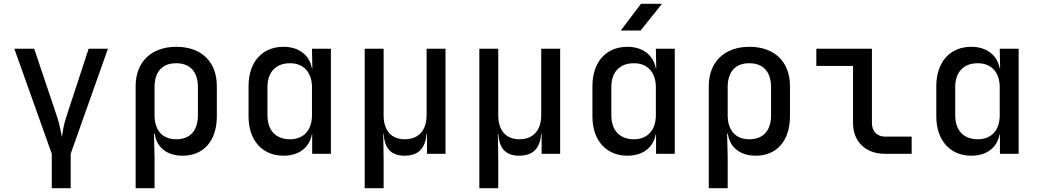

<svg xmlns="http://www.w3.org/2000/svg" viewBox="-20 -805 5440 1005"><path d="M251 180H350V0L545 -550H444L327 -193C312 -149 308 -111 304 -88C299 -111 294 -149 279 -193L159 -550H55L251 0Z M690 180H789V21L786 -105H790C799 -34 854 10 936 10C1047 10 1115 -69 1115 -197V-354C1115 -482 1034 -560 903 -560C772 -560 690 -481 690 -354ZM902 -76C831 -76 789 -122 789 -202V-349C789 -429 829 -474 902 -474C975 -474 1016 -429 1016 -349V-202C1016 -121 975 -76 902 -76Z M1464 10C1545 10 1600 -32 1613 -104H1614V0H1712V-550H1613L1615 -447H1613C1600 -517 1544 -560 1464 -560C1353 -560 1281 -481 1281 -354V-196C1281 -69 1354 10 1464 10ZM1498 -76C1425 -76 1380 -121 1380 -202V-349C1380 -429 1425 -474 1498 -474C1569 -474 1613 -427 1613 -348V-202C1613 -123 1569 -76 1498 -76Z M1889 180H1988V21L1986 -105H1988C1993 -34 2021 10 2098 10C2175 10 2207 -34 2213 -105H2215V0H2312V-550H2213V-202C2213 -122 2170 -76 2099 -76C2028 -76 1988 -122 1988 -202V-550H1889Z M2489 180H2588V21L2586 -105H2588C2593 -34 2621 10 2698 10C2775 10 2807 -34 2813 -105H2815V0H2912V-550H2813V-202C2813 -122 2770 -76 2699 -76C2628 -76 2588 -122 2588 -202V-550H2489Z M3229 -645H3333L3445 -785H3335ZM3264 10C3345 10 3400 -32 3413 -104H3414V0H3512V-550H3413L3415 -447H3413C3400 -517 3344 -560 3264 -560C3153 -560 3081 -481 3081 -354V-196C3081 -69 3154 10 3264 10ZM3298 -76C3225 -76 3180 -121 3180 -202V-349C3180 -429 3225 -474 3298 -474C3369 -474 3413 -427 3413 -348V-202C3413 -123 3369 -76 3298 -76Z M3690 180H3789V21L3786 -105H3790C3799 -34 3854 10 3936 10C4047 10 4115 -69 4115 -197V-354C4115 -482 4034 -560 3903 -560C3772 -560 3690 -481 3690 -354ZM3902 -76C3831 -76 3789 -122 3789 -202V-349C3789 -429 3829 -474 3902 -474C3975 -474 4016 -429 4016 -349V-202C4016 -121 3975 -76 3902 -76Z M4611 0H4752V-90H4613C4571 -90 4544 -117 4544 -161V-550H4253V-460H4445V-161C4445 -64 4511 0 4611 0Z M5064 10C5145 10 5200 -32 5213 -104H5214V0H5312V-550H5213L5215 -447H5213C5200 -517 5144 -560 5064 -560C4953 -560 4881 -481 4881 -354V-196C4881 -69 4954 10 5064 10ZM5098 -76C5025 -76 4980 -121 4980 -202V-349C4980 -429 5025 -474 5098 -474C5169 -474 5213 -427 5213 -348V-202C5213 -123 5169 -76 5098 -76Z"/></svg>

Font: JetBrains Mono Medium
Style: Regular
Weight: 436
Monospace: yes
Designer: Philipp Nurullin, Konstantin Bulenkov
Foundry: JetBrains
Version: Version 2.305